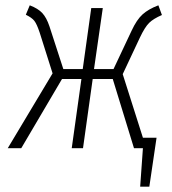

<svg xmlns="http://www.w3.org/2000/svg" viewBox="-20 -552 639 715"><path d="M437 -275.9 512.2 -39.1H563L536.1 143.1H502L512.2 0H479L399.9 -257.8H325.2L289.1 0H247.1L283.2 -257.8H210.9L59.1 0H8.8L175.8 -278.8L127.9 -430.2Q117.2 -462.4 107.9 -474.4Q98.6 -486.3 76.2 -497.1L90.8 -532.2Q121.6 -520.5 137.5 -503.4Q153.3 -486.3 164.1 -454.1L215.8 -294.9H288.1L319.8 -522H362.8L330.1 -294.9H402.8L470.2 -438Q489.3 -479 511 -498.5Q532.7 -518.1 569.8 -532.2L583 -496.1Q551.3 -482.4 535.4 -466.8Q519.5 -451.2 501 -412.1Z"/></svg>

Font: Fira Sans Compressed ExtraLight
Style: Italic
Weight: 250
Width: 3
Italic angle: -8°
Designer: Carrois Corporate & Edenspiekermann AG
Foundry: Carrois Corporate GbR & Edenspiekermann AG
Version: Version 4.203;PS 004.203;hotconv 1.0.88;makeotf.lib2.5.64775